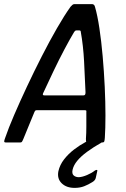

<svg xmlns="http://www.w3.org/2000/svg" viewBox="-32 -693 614 934"><path d="M-5 0Q-11 0 -11.5 -4.5Q-12 -9 -7 -22Q9 -69 37 -134Q65 -199 99.5 -272.5Q134 -346 171.5 -419.5Q209 -493 245 -555.5Q281 -618 311 -660Q316 -666 320.5 -669.5Q325 -673 330 -673H417Q422 -672 425 -669.5Q428 -667 430 -660Q442 -619 451.5 -556Q461 -493 467.5 -419Q474 -345 477.5 -270.5Q481 -196 481 -131.5Q481 -67 478 -23Q477 -9 475 -4.5Q473 0 466 0H395Q389 0 387.5 -3Q386 -6 386 -18Q388 -44 388 -79Q388 -114 388 -148Q389 -154 387 -155.5Q385 -157 378 -157H149Q143 -157 140.5 -155.5Q138 -154 135 -147Q122 -114 107 -79Q92 -44 82 -18Q77 -6 74.5 -3Q72 0 67 0ZM184 -229H374Q379 -229 381.5 -232Q384 -235 384 -244Q381 -318 377 -394.5Q373 -471 361 -538Q361 -545 354 -545H339Q334 -545 329 -538Q308 -503 281.5 -453Q255 -403 228.5 -347.5Q202 -292 178 -240Q176 -236 176.5 -232.5Q177 -229 184 -229ZM331 221Q291 221 268 198.5Q245 176 252 140Q259 109 279.5 82.5Q300 56 328 34.5Q356 13 386 -3Q394 -7 403 -10Q412 -13 421 -13H467Q472 -13 472 -9.5Q472 -6 466 -2Q422 23 391.5 45.5Q361 68 343.5 89.5Q326 111 321 133Q317 152 326.5 160.5Q336 169 352 169Q369 168 391.5 158.5Q414 149 429 137Q435 133 439 133.5Q443 134 441 140L434 172Q433 178 428.5 183.5Q424 189 417 193Q398 205 377.5 213Q357 221 331 221Z"/></svg>

Font: Glory Medium
Style: Italic
Weight: 500
Italic angle: -12°
Version: Version 1.011